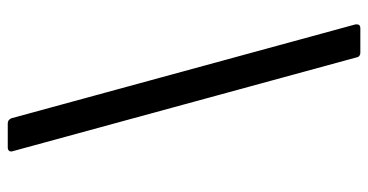

<svg xmlns="http://www.w3.org/2000/svg" viewBox="-247 -561 949 495"><g transform="rotate(90 227.5 -313.5)"><path d="M360 141C368 141 372 136 370 129L128 -758C127 -765 122 -768 116 -768H53C45 -768 42 -764 43 -755L285 132C288 138 292 141 298 141Z"/></g></svg>

Font: LINE Seed JP App_OTF Regular
Style: Regular
Weight: 400
Designer: LY Corporation & Fontrix & Fontworks
Version: Version 1.002